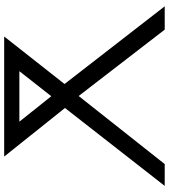

<svg xmlns="http://www.w3.org/2000/svg" viewBox="34 -824 790 897"><g transform="rotate(90 428.5 -375.0)"><path d="M711 0 484 -284 848 -750H746L428 -348L118 -750H9L372 -282L150 0ZM312 -71 429 -220 548 -71Z"/></g></svg>

Font: Bounded Light
Style: Regular
Weight: 300
Designer: Vlad Churkin
Version: Version 3.0